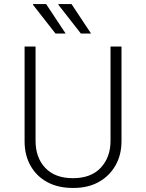

<svg xmlns="http://www.w3.org/2000/svg" viewBox="-20 -915 719 945"><path d="M337 10Q266 10 213 -18.5Q160 -47 130.5 -99Q101 -151 101 -220V-686H155V-222Q155 -139 203 -88.5Q251 -38 339 -38Q428 -38 476 -89.5Q524 -141 524 -222V-686H578V-220Q578 -152 548 -100Q518 -48 465.5 -19Q413 10 343 10ZM378 -750 267 -892 268 -895H332L428 -750ZM253 -750 142 -892 143 -895H207L303 -750Z"/></svg>

Font: Chivo Medium Thin
Style: Regular
Weight: 250
Version: Version 2.002